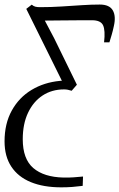

<svg xmlns="http://www.w3.org/2000/svg" viewBox="-55 -574 525 844"><path d="M214.5 249.5Q136 249.5 80.2 226.5Q24.5 203.5 -5.2 158.5Q-35 113.5 -35 47.5Q-35 -30.5 -3.2 -88Q28.5 -145.5 83.8 -178.8Q139 -212 208.5 -218.5Q211 -218.5 213 -218.8Q215 -219 217 -219L60.5 -535L84.5 -553.5Q92.5 -546.5 100.8 -544.5Q109 -542.5 120.5 -542.5Q170 -542.5 215.8 -545.5Q261.5 -548.5 303.8 -551.2Q346 -554 383.5 -554Q426 -554 440.8 -528.5Q455.5 -503 445.5 -459.5Q441 -438 436 -421.2Q431 -404.5 426 -388H402.5Q408.5 -441 398 -463Q387.5 -485 349.5 -485Q320.5 -485 285 -484.8Q249.5 -484.5 212.5 -484.2Q175.5 -484 142 -483.5L183 -406L283 -201.5L260 -175Q251 -178 243 -179.5Q235 -181 226.5 -181Q173 -181 132.2 -154.2Q91.5 -127.5 68.2 -78.2Q45 -29 45 38Q45 125 91.5 164.8Q138 204.5 224 206.5Q248 207 268.5 205.5Q289 204 310 202L308.5 243Q285.5 246 262.5 247.8Q239.5 249.5 214.5 249.5Z"/></svg>

Font: Merriweather 48pt Light
Style: Italic
Weight: 300
Italic angle: -7.8°
Version: Version 2.101